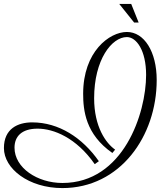

<svg xmlns="http://www.w3.org/2000/svg" viewBox="-49 -924 819 979"><path d="M538 -161C491 -194 431 -277 431 -423C431 -620 521 -735 598 -735C646 -735 696 -668 696 -542C696 -347 581 9 269 9C142 9 25 -68 25 -171C25 -228 61 -268 143 -268C224 -268 340 -222 434 -87L455 -102C371 -222 251 -300 115 -300C42 -300 -29 -268 -29 -169C-29 -64 97 35 269 35C563 35 750 -229 750 -516C750 -661 686 -761 598 -761C509 -761 375 -661 375 -446C375 -362 387 -239 524 -144ZM658 -809 620 -904H559L635 -809Z"/></svg>

Font: Parisienne
Style: Regular
Weight: 400
Designer: Astigmatic (AOETI)
Foundry: Astigmatic (AOETI)
Version: Version 1.000